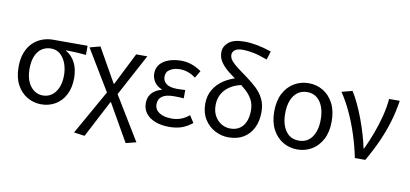

<svg xmlns="http://www.w3.org/2000/svg" viewBox="-87 -1111 3478 1627"><g transform="rotate(10 1652.0 -298.0)"><path d="M294.5 13.4Q229.3 13.4 173.9 -18.9Q118.5 -51.2 85 -113.6Q51.6 -176.1 51.6 -265.2Q51.6 -337.4 71.8 -389.7Q92.1 -442.1 127 -476Q162 -509.8 206.5 -526.6Q251 -543.4 299.5 -543.4H596.4V-465.1Q550.4 -468.9 510.2 -471.3Q470 -473.8 424.8 -474.2V-469.8Q474.9 -441.5 503.4 -386.2Q531.9 -330.9 531.9 -253.9Q531.9 -169.8 500.5 -109.9Q469.2 -50 415.2 -18.3Q361.2 13.4 294.5 13.4ZM295.3 -62.9Q339 -62.9 372.3 -87.1Q405.6 -111.4 424.5 -155.8Q443.4 -200.2 443.4 -261.3Q443.4 -316.3 426.2 -363.1Q409 -409.8 376.3 -438.5Q343.6 -467.1 296.5 -467.1Q253.9 -467.1 219.7 -445.3Q185.4 -423.4 165.6 -378.4Q145.8 -333.4 145.8 -265.2Q145.8 -202.9 165.3 -157.5Q184.8 -112.2 218.8 -87.5Q252.7 -62.9 295.3 -62.9Z M703.7 212.6 611.2 199.6 826.8 -182.3 615.1 -533 705.1 -556.8 870.5 -264.5H874.5L1014.7 -543.4H1110.6L918 -184.2L1145.9 190.2L1057.1 212.6L874.5 -107.2H870.5Z M1395.9 13.4Q1329 13.4 1277 -6.1Q1225 -25.6 1195.8 -62.4Q1166.6 -99.1 1166.6 -149.6Q1166.6 -188.8 1181.7 -215.9Q1196.9 -243 1222.6 -260Q1248.3 -277 1279.2 -284.4V-289.4Q1237.5 -305.2 1215.4 -338.7Q1193.2 -372.2 1193.2 -410.5Q1193.2 -460.1 1221.8 -492.5Q1250.4 -524.8 1297.5 -540.8Q1344.5 -556.8 1400.4 -556.8Q1449.6 -556.8 1493.9 -540.9Q1538.3 -524.9 1575.8 -497.6L1539.5 -436Q1507.8 -458.9 1474.2 -471.2Q1440.6 -483.6 1403.1 -483.6Q1352.9 -483.6 1318.3 -462.4Q1283.7 -441.2 1283.7 -399.5Q1283.7 -362.5 1313.4 -339Q1343 -315.5 1408.3 -315.5Q1424.5 -315.5 1440.7 -316.3Q1456.9 -317.2 1476.5 -318.2V-246.5Q1452.7 -248.5 1432.4 -249.1Q1412.1 -249.7 1391.5 -249.7Q1324.9 -249.7 1291.3 -226.5Q1257.6 -203.3 1257.6 -157.8Q1257.6 -112.1 1297 -86Q1336.4 -59.8 1405.4 -59.8Q1444.7 -59.8 1480.5 -72.1Q1516.3 -84.5 1554 -115.2L1593.5 -54.4Q1544.6 -16.3 1498.6 -1.4Q1452.6 13.4 1395.9 13.4Z M1905.4 13.4Q1844 13.4 1788.5 -16Q1733 -45.3 1698.3 -100.8Q1663.6 -156.2 1663.6 -233.4Q1663.6 -303.8 1695.6 -356.7Q1727.5 -409.5 1780.9 -444.5Q1834.4 -479.4 1898.8 -495L1942.8 -443.5Q1853.5 -424.4 1802.8 -370.3Q1752.1 -316.2 1752.1 -236Q1752.1 -182.9 1774.1 -143.7Q1796 -104.5 1831.6 -83.7Q1867.2 -62.9 1907.4 -62.9Q1956.7 -62.9 1989.5 -85.7Q2022.3 -108.4 2038.7 -148.9Q2055.2 -189.4 2055.2 -243.6Q2055.2 -296.6 2034.1 -335.9Q2012.9 -375.2 1978.2 -406.6Q1943.4 -438 1902.6 -466.6Q1858.7 -498.1 1817 -530.7Q1775.3 -563.3 1748.6 -601.6Q1721.9 -639.8 1721.9 -687.2Q1721.9 -736.7 1764.9 -773Q1807.8 -809.3 1900.4 -809.3Q1951.4 -809.3 2008.7 -798.7Q2066.1 -788 2133.5 -765L2110.9 -692.5Q2041.9 -718 1990.4 -728.4Q1938.9 -738.7 1899.1 -738.7Q1851.6 -738.7 1830.5 -721.5Q1809.4 -704.2 1809.4 -681.8Q1809.4 -652.5 1831.9 -626.7Q1854.4 -600.9 1891.4 -573.8Q1928.3 -546.8 1972.1 -514.6Q2018.8 -480.6 2058.3 -443.3Q2097.7 -406 2121.5 -358.1Q2145.3 -310.3 2145.3 -245Q2145.3 -168.1 2116.8 -109.8Q2088.4 -51.6 2035 -19.1Q1981.7 13.4 1905.4 13.4Z M2498.1 13.4Q2430.4 13.4 2373.9 -20Q2317.4 -53.3 2284 -117Q2250.6 -180.6 2250.6 -271Q2250.6 -362.5 2284 -426.3Q2317.4 -490 2373.9 -523.4Q2430.4 -556.8 2498.1 -556.8Q2566.2 -556.8 2622.2 -523.4Q2678.2 -490 2711.6 -426.3Q2745 -362.5 2745 -271Q2745 -180.6 2711.6 -117Q2678.2 -53.3 2622.2 -20Q2566.2 13.4 2498.1 13.4ZM2498.1 -62.9Q2570.7 -62.9 2610.7 -119.5Q2650.8 -176.2 2650.8 -271Q2650.8 -333.8 2632.9 -380.8Q2615 -427.8 2580.8 -454.2Q2546.7 -480.5 2498.1 -480.5Q2449.8 -480.5 2415.2 -454.2Q2380.6 -427.8 2362.7 -380.8Q2344.8 -333.8 2344.8 -271Q2344.8 -176.2 2384.8 -119.5Q2424.9 -62.9 2498.1 -62.9Z M2992.1 0Q2971.9 -99.9 2940.8 -195.8Q2909.7 -291.6 2869.8 -377.8Q2830 -464 2782.8 -533L2874.3 -556.8Q2902.4 -512.7 2929 -455.8Q2955.7 -398.9 2979 -336.2Q3002.3 -273.4 3020.7 -211.1Q3039.2 -148.8 3050.3 -93.2H3055.3Q3088.4 -162.9 3116.7 -238.9Q3145.1 -314.8 3164.9 -392.5Q3184.7 -470.2 3190.9 -543.4H3282.5Q3268.5 -448.5 3242.1 -360.3Q3215.7 -272.1 3176.6 -184.2Q3137.5 -96.2 3082.1 0Z"/></g></svg>

Font: Noto Sans TC
Style: Regular
Weight: 100
Designer: Ryoko NISHIZUKA 西塚涼子 (kana, bopomofo & ideographs); Paul D. Hunt (Latin, Greek & Cyrillic); Sandoll Communications 산돌커뮤니
Foundry: Adobe
Version: Version 2.004;hotconv 1.0.118;makeotfexe 2.5.65603